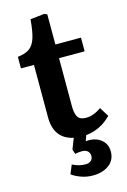

<svg xmlns="http://www.w3.org/2000/svg" viewBox="-138 -756 702 1058"><g transform="rotate(-15 213.5 -227.0)"><path d="M421.9 -58.1Q360.8 4.9 276.9 13.2L266.1 44.9Q318.4 40 351.6 65.4Q384.8 90.8 384.8 134.8Q384.8 183.6 348.6 210.7Q312.5 237.8 255.9 237.8Q219.2 237.8 186.5 225.3Q153.8 212.9 137.2 199.2L158.2 148.9Q195.8 168 232.9 168Q251 168 262.9 158.4Q274.9 148.9 274.9 130.9Q274.9 114.3 263.7 103.5Q252.4 92.8 231 92.8Q213.9 92.8 191.9 97.2L183.1 70.8L207 9.8Q99.1 -13.7 99.1 -136.2V-435.1H24.9V-501Q68.8 -505.9 92.3 -522.7Q115.7 -539.6 127.9 -576.2Q140.1 -612.8 146 -683.1L227.1 -691.9L242.2 -685.1V-513.2H388.2V-435.1H242.2V-160.2Q242.2 -120.6 254.4 -99.9Q266.6 -79.1 301.8 -79.1Q343.8 -79.1 389.2 -110.8Z"/></g></svg>

Font: Literata Book
Style: Bold
Weight: 700
Designer: Latin by Veronika Burian and Jose Scaglione. Greek by Irene Vlachou. Cyrillic by Vera Evstafieva
Foundry: TypeTogether
Version: Version 2.003;PS 002.003;hotconv 1.0.88;makeotf.lib2.5.64775